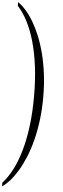

<svg xmlns="http://www.w3.org/2000/svg" viewBox="-184 -1015 661 2028"><g transform="rotate(5 146.5 -0.5)"><path d="M273.4 0Q273.4 129.4 258.8 244.4Q244.1 359.4 218.8 458.5Q193.4 557.6 159.2 640.6Q125 723.6 85.9 789.1Q46.9 854.5 4.9 901.9Q-37.1 949.2 -78.1 976.6V937.5Q-22.5 877 24.2 787.8Q70.8 698.7 104.5 581.3Q138.2 463.9 157 318.6Q175.8 173.3 175.8 0Q175.8 -173.3 157 -318.6Q138.2 -463.9 104.5 -581.3Q70.8 -698.7 24.2 -787.8Q-22.5 -877 -78.1 -937.5V-976.6Q-37.1 -948.7 4.9 -901.6Q46.9 -854.5 85.9 -789.1Q125 -723.6 159.2 -640.6Q193.4 -557.6 218.8 -458.5Q244.1 -359.4 258.8 -244.4Q273.4 -129.4 273.4 0Z"/></g></svg>

Font: Warasṭra
Style: Regular
Weight: 400
Designer: R.S. Wihananto
Foundry: R.S. Wihananto
Version: Version 2.0.1